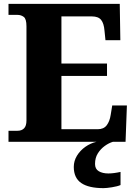

<svg xmlns="http://www.w3.org/2000/svg" viewBox="-20 -734 705 994"><path d="M24 0V-57H71Q92 -57 104.5 -69.5Q117 -82 117 -111V-598Q117 -636 103 -646.5Q89 -657 70 -657H24V-714H600L603 -526H526L521 -575Q518 -613 503.5 -631Q489 -649 456 -649H298V-405H534V-341H298V-65H486Q517 -65 532.5 -85.5Q548 -106 553 -139L561 -188H637L630 0ZM516 240Q439 240 400.5 213.5Q362 187 362 130Q362 99 378.5 72Q395 45 422 26Q449 7 480 0H565Q544 6 522.5 21.5Q501 37 486.5 60Q472 83 472 115Q472 141 491.5 152.5Q511 164 541 164Q554 164 570 162Q586 160 604 156V224Q588 231 559.5 235.5Q531 240 516 240Z"/></svg>

Font: Noto Serif Tamil ExtraBold
Style: Regular
Weight: 800
Designer: Indian Type Foundry, Tom Grace, and the Monotype Design Team
Foundry: Monotype Imaging Inc.
Version: Version 2.004; ttfautohint (v1.8.4.7-5d5b)